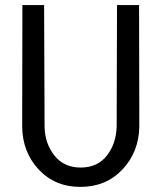

<svg xmlns="http://www.w3.org/2000/svg" viewBox="-20 -731 640 761"><path d="M67.9 -229.5 68.8 -710.9H154.8L156.7 -229.5Q157.7 -162.6 195.6 -114.7Q233.4 -66.9 299.8 -66.9Q366.2 -66.9 403.3 -114Q440.4 -161.1 442.4 -229.5L443.8 -710.9H531.2L532.2 -229.5Q530.3 -127.9 465.1 -59.1Q399.9 9.8 298.8 9.8Q197.8 9.8 133.3 -59.3Q68.8 -128.4 67.9 -229.5Z"/></svg>

Font: RobotoMono-Regular
Style: Regular
Weight: 400
Designer: Google
Version: Version 2.000985; 2015; ttfautohint (v1.3)